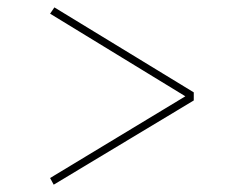

<svg xmlns="http://www.w3.org/2000/svg" viewBox="-20 -546 622 522"><path d="M126 -43.9 116.2 -62 483.9 -284.2 116.2 -508.8 127.9 -525.9 506.8 -294.9V-272.9Z"/></svg>

Font: Display Regular
Style: Bold
Weight: 700
Designer: Latin by Veronika Burian and Jose Scaglione. Greek by Irene Vlachou. Cyrillic by Vera Evstafieva.
Foundry: TypeTogether
Version: Version 3.002